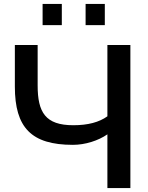

<svg xmlns="http://www.w3.org/2000/svg" viewBox="-20 -949 745 969"><path d="M348 -218C410 -218 476 -239 522 -271V0H638V-722H522V-362C480 -332 424 -317 350 -317C209 -317 170 -382 170 -518V-722H55V-512C55 -305 138 -218 348 -218ZM195 -822H292V-929H195ZM412 -822H509V-929H412Z"/></svg>

Font: Perun Medium
Style: Regular
Weight: 500
Foundry: Copyright (c) Stefan Peev, Context Ltd, 2016
Version: Version 1.089